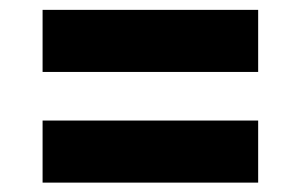

<svg xmlns="http://www.w3.org/2000/svg" viewBox="-20 -580 625 399"><path d="M68.5 -430.5V-559.5H516.5V-430.5ZM68.5 -200.5V-329.5H516.5V-200.5Z"/></svg>

Font: Encode Sans Expanded
Style: Bold
Weight: 700
Width: 7
Designer: Multiple Designers
Foundry: Impallari Type
Version: Version 2.000